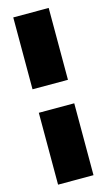

<svg xmlns="http://www.w3.org/2000/svg" viewBox="-127 -778 520 916"><g transform="rotate(-15 133.0 -320.0)"><path d="M40 -262H215V93H40ZM215 -378H40V-733H215Z"/></g></svg>

Font: Teko Variable Light
Style: Regular
Weight: 300
Designer: Manushi Parikh, Jonny Pinhorn
Foundry: Indian Type Foundry
Version: Version 3.000